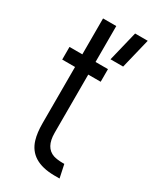

<svg xmlns="http://www.w3.org/2000/svg" viewBox="-181 -762 686 823"><g transform="rotate(30 162.5 -350.0)"><path d="M196.3 -551.8 232.4 -700.2H294.9L258.8 -551.8ZM17.6 -447.3V-509.8H81.1V-687.5H146.5V-509.8H208V-447.3H146.5V-159.2Q146.5 -86.9 195.3 -70.3Q214.8 -64.5 240.2 -64.5H249L262.7 0H236.3Q117.2 -1 90.8 -89.8Q81.1 -122.1 81.1 -168.9V-447.3Z"/></g></svg>

Font: Post No Bills Jaffna Medium
Style: Regular
Weight: 500
Designer: Kosala Senevirathne, Siva Puranthara, Lasantha Premarathna, Tharique Azeez
Foundry: Mooniak
Version: Version 1.220 ; ttfautohint (v1.6)